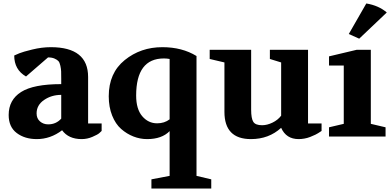

<svg xmlns="http://www.w3.org/2000/svg" viewBox="-20 -787 2258 1107"><path d="M30 -124Q30 -211 101.5 -256.5Q173 -302 333 -302V-332Q333 -362 332.5 -375.5Q332 -389 328 -408Q324 -427 316.5 -435Q309 -443 294 -449.5Q279 -456 257 -456L130 -346Q62 -385 62 -467L92 -480Q111 -488 166 -501.5Q221 -515 273 -515Q488 -515 488 -343V-75H566V-32Q561 -27 552 -19Q543 -11 513 2Q483 15 451 15Q375 15 338 -36Q271 15 192 15Q123 15 76.5 -20Q30 -55 30 -124ZM191 -133Q191 -104 210.5 -87Q230 -70 258 -70Q303 -70 333 -103V-240Q277 -240 234 -210.5Q191 -181 191 -133Z M607 -232Q607 -366 699 -440.5Q791 -515 916 -515Q1030 -515 1113 -464V227L1198 247V300H853V247L958 227V-31Q913 15 828 15Q788 15 749.5 0Q711 -15 678.5 -43.5Q646 -72 626.5 -121Q607 -170 607 -232ZM765 -236Q765 -158 800 -117Q835 -76 886 -76Q928 -76 958 -99V-447Q942 -450 925 -450Q765 -450 765 -236Z M1189 -447V-500H1428V-155Q1428 -104 1440.5 -84.5Q1453 -65 1491 -65Q1520 -65 1551 -80Q1582 -95 1601 -120V-427L1536 -447V-500H1756V-75H1834V-32Q1812 -17 1798.5 -10.5Q1785 -4 1768.5 2.5Q1752 9 1734.5 12Q1717 15 1702 15Q1630 15 1601 -50Q1530 15 1427 15Q1274 15 1274 -142V-427Z M1877 0V-53L1962 -73V-409H1877V-462L2037 -500H2118V-73L2203 -53V0ZM1991 -591 2092 -767Q2164 -755 2210 -715L2051 -564Z"/></svg>

Font: Volkhov
Style: Bold
Weight: 700
Designer: Cyreal (www.cyreal.org)
Foundry: Cyreal (www.cyreal.org)
Version: Version 1.010